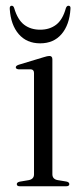

<svg xmlns="http://www.w3.org/2000/svg" viewBox="-20 -649 289 669"><path d="M162.5 -442.5V-42Q162.5 -25 180.5 -21.5L211 -16.5Q221.5 -14.5 221.5 -7.5Q221.5 0 210.5 0H49Q38.5 0 38.5 -7.5Q38.5 -13.5 48.5 -16L81 -21.5Q98.5 -25.5 98.5 -41.5V-394.5Q98.5 -406.5 87.5 -407.5H44.5Q35 -408.5 35 -414.5Q35 -420 45.5 -423.5L131.5 -449.5Q145.5 -454 152 -454Q162.5 -454 162.5 -442.5ZM120 -545.5Q153 -545.5 175.8 -563Q198.5 -580.5 209.5 -620.5Q212.5 -629 218.5 -629Q227 -629 225.5 -617.5Q222 -562.5 194.5 -530.2Q167 -498 120 -498Q73 -498 45.2 -530.2Q17.5 -562.5 14 -617.5Q13 -629 21 -629Q27 -629 29.5 -620.5Q41.5 -580 64.2 -562.8Q87 -545.5 120 -545.5Z"/></svg>

Font: Fraunces 72pt S000 Light
Style: Regular
Weight: 300
Version: Version 1.000; ttfautohint (v1.8.3)